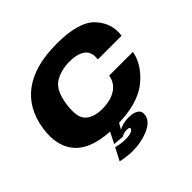

<svg xmlns="http://www.w3.org/2000/svg" viewBox="-212 -895 1314 1314"><g transform="rotate(-45 445.0 -238.0)"><path d="M394 4Q606.5 4 712.2 -80.5Q818 -165 837 -273H607.5Q596.5 -209.5 544.5 -177Q492.5 -144.5 413.5 -144.5Q332.5 -144.5 289.5 -184Q246.5 -223.5 262.5 -339Q279.5 -459.5 340.2 -496.2Q401 -533 482 -533Q561.5 -533 600.8 -502Q640 -471 630.5 -406H860.5Q876 -516 798 -598.8Q720 -681.5 507.5 -681.5Q296.5 -681.5 177 -593.5Q57.5 -505.5 32.5 -339Q7.5 -176 94.8 -86Q182 4 394 4ZM359 206.5Q396 206.5 434.5 199.2Q473 192 506.8 178Q540.5 164 563 142.8Q585.5 121.5 590 94.5Q597 58.5 571.8 40.8Q546.5 23 501 23Q467.5 23 437.2 31.8Q407 40.5 390 54.5L377.5 89Q385 83.5 399.5 78.8Q414 74 427.5 74Q444 74 450.5 77Q457 80 455 89Q453.5 99.5 433.2 107.2Q413 115 377.5 115Q351.5 115 328.8 111Q306 107 290 103L243 193Q272 199 302 202.8Q332 206.5 359 206.5ZM377.5 89 429 0H342L300.5 82.5Z"/></g></svg>

Font: Anybody Expanded ExtraBold
Style: Italic
Weight: 800
Width: 7
Italic angle: -10°
Version: Version 1.113;gftools[0.9.25]